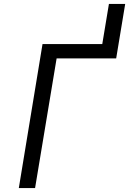

<svg xmlns="http://www.w3.org/2000/svg" viewBox="-20 -960 659 980"><path d="M76 0 197 -735H502L536 -940H619L573 -662H269L159 0Z"/></svg>

Font: Iosevka SS04 Extended
Style: Italic
Weight: 400
Width: 7
Italic angle: -9°
Monospace: yes
Designer: Belleve Invis
Foundry: Belleve Invis
Version: Version 19.0.0; ttfautohint (v1.8.4)